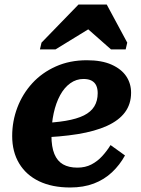

<svg xmlns="http://www.w3.org/2000/svg" viewBox="-20 -818 626 851"><path d="M291 13Q211 13 153.5 -14.5Q96 -42 65 -93.5Q34 -145 34 -215Q34 -281 57 -341.5Q80 -402 123 -449Q166 -496 227.5 -523.5Q289 -551 365 -551Q431 -551 474.5 -531.5Q518 -512 539.5 -480Q561 -448 561 -407Q561 -357 534 -320.5Q507 -284 454 -260Q401 -236 324 -223.5Q247 -211 147 -208L151 -272Q221 -274 271 -282.5Q321 -291 352 -306.5Q383 -322 398 -346.5Q413 -371 413 -405Q413 -425 406.5 -439Q400 -453 386 -460.5Q372 -468 350 -468Q318 -468 291.5 -449Q265 -430 246.5 -396Q228 -362 218 -316.5Q208 -271 208 -217Q208 -167 221 -135.5Q234 -104 259.5 -89.5Q285 -75 323 -75Q358 -75 385 -89Q412 -103 433 -126Q454 -149 470 -175L534 -129Q511 -87 476.5 -54.5Q442 -22 396 -4.5Q350 13 291 13ZM453 -798H328L164 -629L157 -599H226L412 -713L337 -718L472 -599H537L544 -629Z"/></svg>

Font: Roboto Serif 20pt
Style: Bold Italic
Weight: 700
Italic angle: -10°
Version: Version 1.007